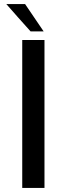

<svg xmlns="http://www.w3.org/2000/svg" viewBox="-20 -921 327 941"><path d="M103 -901Q126 -868 148.5 -834Q171 -800 194 -767H130Q100 -800 70 -834Q40 -868 11 -901ZM89 -725H198V0H89Z"/></svg>

Font: JosefinSans
Style: SemiBold
Weight: 600
Designer: Santiago Orozco
Foundry: Typemade
Version: Version 1.0 ; ttfautohint (v1.3)